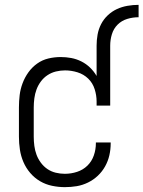

<svg xmlns="http://www.w3.org/2000/svg" viewBox="-20 -763 591 791"><path d="M378 -575Q378 -598 382 -620.5Q386 -643 396.5 -663.5Q407 -684 424 -700Q441 -716 461.5 -725.5Q482 -735 505 -739Q528 -743 551 -743V-692Q527 -692 504 -685Q481 -678 464.5 -661.5Q448 -645 441 -622Q434 -599 434 -575ZM247 8Q221 8 194.5 2.5Q168 -3 145 -16.5Q122 -30 104.5 -50.5Q87 -71 76.5 -95.5Q66 -120 62 -146.5Q58 -173 58 -200V-320Q58 -346 61 -371Q64 -396 73 -420Q82 -444 97 -465Q112 -486 133 -501Q154 -516 179 -522Q204 -528 230 -528Q252 -528 273.5 -524Q295 -520 315 -510Q335 -500 351 -484.5Q367 -469 378 -450V-575H434V-328H378V-345Q378 -370 370 -395.5Q362 -421 343.5 -439Q325 -457 299.5 -465Q274 -473 248 -473Q229 -473 210.5 -468.5Q192 -464 176 -453.5Q160 -443 148.5 -427.5Q137 -412 130.5 -394.5Q124 -377 121.5 -358Q119 -339 119 -320V-200Q119 -181 121.5 -162Q124 -143 130.5 -125.5Q137 -108 148.5 -92.5Q160 -77 175.5 -66.5Q191 -56 209.5 -51.5Q228 -47 247 -47Q273 -47 297.5 -55Q322 -63 340 -80.5Q358 -98 366.5 -122.5Q375 -147 375 -173V-176H436V-172Q436 -147 430.5 -123Q425 -99 413 -77.5Q401 -56 383 -39Q365 -22 342.5 -11Q320 0 296 4Q272 8 247 8Z"/></svg>

Font: Iosevka Light
Style: Regular
Weight: 300
Monospace: yes
Designer: Belleve Invis
Foundry: Belleve Invis
Version: Version 32.5.0; ttfautohint (v1.8.4)